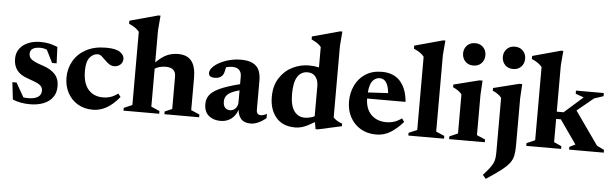

<svg xmlns="http://www.w3.org/2000/svg" viewBox="-56 -922 4480 1398"><g transform="rotate(5 2184.0 -223.0)"><path d="M210.5 -445.5Q249.5 -445.5 277.5 -439.2Q305.5 -433 337.5 -420L342.5 -300.5H309.5L263 -393Q239.5 -403 216 -403Q140.5 -403 140.5 -353Q140.5 -326.5 162 -310.8Q183.5 -295 242.5 -275.5Q302 -256.5 333 -223Q364 -189.5 364 -134.5Q364 -85 339 -52.2Q314 -19.5 271.5 -3.2Q229 13 175.5 13Q102 13 48 -10.5L33.5 -136H64L123 -32.5Q140 -30 159 -30Q202 -30 227.8 -45.5Q253.5 -61 253.5 -93Q253.5 -122 227.5 -137.8Q201.5 -153.5 145 -172Q88.5 -190.5 63.2 -224.5Q38 -258.5 38 -307.5Q38 -352.5 62 -383.2Q86 -414 125.2 -429.8Q164.5 -445.5 210.5 -445.5Z M692 -445.5Q764 -445.5 794.2 -424Q824.5 -402.5 824.5 -375.5Q824.5 -349 806.2 -332.8Q788 -316.5 762 -316.5Q740.5 -316.5 723.8 -328Q707 -339.5 692.8 -354.5Q678.5 -369.5 664.8 -381Q651 -392.5 635 -392.5Q603 -392.5 577.8 -362.8Q552.5 -333 552.5 -265Q552.5 -174 592.2 -128.5Q632 -83 699.5 -83Q730 -83 756 -91.8Q782 -100.5 809.5 -120.5L827.5 -97Q780.5 -39.5 732.8 -13.2Q685 13 635 13Q570.5 13 523 -15.5Q475.5 -44 449.2 -93.2Q423 -142.5 423 -204Q423 -271 454.8 -326Q486.5 -381 546.5 -413.2Q606.5 -445.5 692 -445.5Z M1118.5 0H857.5V-20L918.5 -46.5V-581.5Q906.5 -596.5 889.2 -608.8Q872 -621 843 -634V-656L1050 -712.5H1066L1057 -606V-370.5Q1105 -416.5 1141.5 -431Q1178 -445.5 1219 -445.5Q1285 -445.5 1316.8 -405.2Q1348.5 -365 1348.5 -281V-46.5L1410.5 -20V0H1156.5V-20L1210 -43V-279.5Q1210 -345 1137 -345Q1113.5 -345 1092.8 -339.5Q1072 -334 1057 -324.5V-46.5L1118.5 -20Z M1788 13Q1740.5 13 1718 -12.2Q1695.5 -37.5 1692 -78.5Q1675.5 -33 1643 -10Q1610.5 13 1568 13Q1514.5 13 1480.8 -15.2Q1447 -43.5 1447 -101.5Q1447 -136.5 1466.5 -164.5Q1486 -192.5 1537.8 -217Q1589.5 -241.5 1686.5 -266V-323.5Q1686.5 -352 1670.2 -369.2Q1654 -386.5 1619 -386.5Q1596 -386.5 1573.5 -379.5Q1569 -352.5 1564.2 -338.2Q1559.5 -324 1552.5 -317Q1534 -296 1499.5 -296Q1454 -296 1454 -327.5Q1454 -348.5 1473 -369.2Q1492 -390 1524.2 -407Q1556.5 -424 1596.2 -434Q1636 -444 1677.5 -444Q1734.5 -444 1766.5 -426.5Q1798.5 -409 1811.5 -378Q1824.5 -347 1824.5 -306.5V-91.5Q1824.5 -54 1856 -54Q1877.5 -54 1900 -68V-36.5Q1873.5 -14 1843.8 -0.5Q1814 13 1788 13ZM1579.5 -131.5Q1579.5 -99.5 1593.5 -85Q1607.5 -70.5 1630 -70.5Q1653.5 -70.5 1670 -89Q1686.5 -107.5 1686.5 -133V-221Q1620 -202.5 1599.8 -181Q1579.5 -159.5 1579.5 -131.5Z M2262.5 12.5 2253.5 -38.5Q2203.5 -8 2172.8 2.5Q2142 13 2113 13Q2020.5 13 1972.5 -44.8Q1924.5 -102.5 1924.5 -194Q1924.5 -276 1960.8 -332.2Q1997 -388.5 2054.5 -417Q2112 -445.5 2175.5 -445.5Q2213 -445.5 2248 -437.5V-586.5Q2236.5 -601.5 2220 -612.5Q2203.5 -623.5 2177 -636V-657.5L2379 -712.5H2395L2386.5 -605.5V-84Q2410 -58.5 2451.5 -44.5V-25.5L2278.5 12.5ZM2248 -302Q2248 -342 2228 -368.5Q2208 -395 2169 -395Q2122 -395 2095.8 -354.8Q2069.5 -314.5 2069.5 -227.5Q2069.5 -144.5 2098.2 -104.2Q2127 -64 2175.5 -64Q2193 -64 2211.5 -68Q2230 -72 2248 -80.5Z M2708.5 -445.5Q2795 -445.5 2842.5 -391.8Q2890 -338 2898 -242.5H2617Q2618.5 -166 2660.5 -124.5Q2702.5 -83 2770.5 -83Q2801.5 -83 2828.2 -91.8Q2855 -100.5 2883 -120.5L2900.5 -96Q2859 -48 2811.2 -17.5Q2763.5 13 2705 13Q2639 13 2590.2 -16.2Q2541.5 -45.5 2514.5 -95.8Q2487.5 -146 2487.5 -209.5Q2487.5 -273.5 2513 -327.2Q2538.5 -381 2587.8 -413.2Q2637 -445.5 2708.5 -445.5ZM2696.5 -398Q2667 -398 2645.2 -373.8Q2623.5 -349.5 2618.5 -287L2766 -295Q2756 -398 2696.5 -398Z M3139 -46.5 3200.5 -20V0H2939.5V-20L3000.5 -46.5V-581.5Q2988.5 -596.5 2971.2 -608.8Q2954 -621 2925 -634V-656L3132 -712.5H3148L3139 -606Z M3366 -549Q3329.5 -549 3307 -572.5Q3284.5 -596 3284.5 -631.5Q3284.5 -666 3307 -689.2Q3329.5 -712.5 3366 -712.5Q3403 -712.5 3425.2 -689.2Q3447.5 -666 3447.5 -631.5Q3447.5 -596 3425.2 -572.5Q3403 -549 3366 -549ZM3443 -445.5 3437 -341.5V-46.5L3498.5 -20V0H3237.5V-20L3298.5 -46.5V-332.5Q3288 -346.5 3270.5 -358.5Q3253 -370.5 3233.5 -379V-398.5L3420.5 -445.5Z M3656 -549Q3620 -549 3597.5 -572.5Q3575 -596 3575 -631.5Q3575 -666 3597.5 -689.2Q3620 -712.5 3656 -712.5Q3693 -712.5 3715.5 -689.2Q3738 -666 3738 -631.5Q3738 -596 3715.5 -572.5Q3693 -549 3656 -549ZM3588.5 -332.5Q3578 -346.5 3560.8 -358.5Q3543.5 -370.5 3523.5 -379V-398.5L3711 -445.5H3733L3727 -341.5V3Q3727 46.5 3721 76.8Q3715 107 3695.5 133Q3676 159 3636 189.8Q3596 220.5 3528.5 265L3505 237.5Q3534 206 3550.8 184Q3567.5 162 3575.8 143.8Q3584 125.5 3586.2 105.8Q3588.5 86 3588.5 59Z M4001 -45 4056 -20V0H3801.5V-20L3862.5 -46.5V-581.5Q3850.5 -596.5 3833.2 -608.8Q3816 -621 3787 -634V-656L3994 -712.5H4010L4001 -606V-267.5H4051L4187 -388L4127 -409.5V-432.5H4330.5V-409.5L4263 -387L4143.5 -288.5L4314.5 -46L4368 -20V0H4114.5V-20L4157 -41L4035.5 -214.5H4001Z"/></g></svg>

Font: Newsreader Text
Style: Bold
Weight: 700
Designer: Hugues Gentile
Foundry: Production Type
Version: Version 1.001